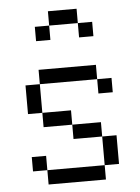

<svg xmlns="http://www.w3.org/2000/svg" viewBox="-53 -792 607 834"><g transform="rotate(-5 250.0 -375.0)"><path d="M437.5 -375V-437.5H375V-375ZM375 -625V-687.5H312.5V-625ZM125 -62.5V0H375V-62.5ZM125 -62.5V-125H62.5V-62.5ZM375 -62.5H437.5Q437.5 -62.5 437.5 -187.5H375Q375 -187.5 375 -62.5ZM375 -187.5V-250H250V-187.5ZM250 -250V-312.5H125V-250ZM125 -312.5Q125 -312.5 125 -437.5H62.5Q62.5 -437.5 62.5 -312.5ZM125 -437.5H375V-500H125ZM187.5 -687.5H125V-625H187.5ZM187.5 -687.5H312.5V-750H187.5Z"/></g></svg>

Font: Unifont
Style: Regular
Weight: 500
Version: Version 13.0.05